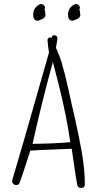

<svg xmlns="http://www.w3.org/2000/svg" viewBox="-20 -905 473 937"><path d="M238 -603Q247 -567 268 -486Q305 -338 323 -211Q239 -204 139 -203Q179 -387 238 -603ZM231 -719Q226 -725 218.5 -720.5Q211 -716 212 -708Q214 -681 219 -648Q68 -117 41 -30L39 -22Q39 -13 45 -7.5Q51 -2 60 -2Q72 -2 76 -14Q82 -27 128 -170Q146 -172 330 -179Q350 -36 357 -2Q360 12 376 12Q394 12 394 -5Q394 -80 378 -169Q365 -241 345 -331Q325 -415 314 -469Q297 -546 279 -606Q268 -640 253 -672Q253 -674 255 -683.5Q257 -693 258.5 -703Q260 -713 260 -718Q260 -733 244 -733Q233 -733 231 -719ZM163 -804Q171 -804 175 -808V-807Q182 -811 184 -811Q193 -814 198.5 -822Q204 -830 201 -838Q201 -852 197 -859Q203 -867 197 -876Q191 -885 182 -885Q176 -885 174 -884Q142 -867 142 -834Q142 -804 163 -804ZM333 -804Q341 -804 345 -808Q343 -806 347 -808Q348 -809 349 -809Q350 -810 352 -810L354 -811Q363 -814 368.5 -822Q374 -830 371 -838Q371 -852 367 -859Q373 -867 367 -876Q361 -885 352 -885Q346 -885 344 -884Q312 -867 312 -834Q312 -804 333 -804Z"/></svg>

Font: Neythal
Style: Regular
Weight: 400
Designer: Tharique Azeez
Foundry: Tharique Azeez
Version: Version 0.44